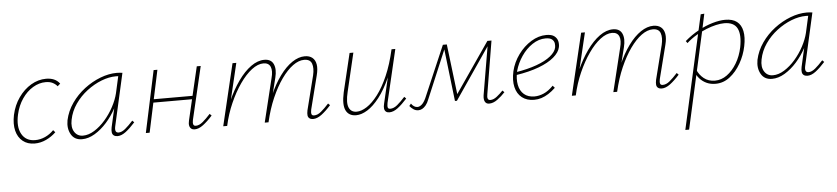

<svg xmlns="http://www.w3.org/2000/svg" viewBox="-44 -718 5503 1263"><g transform="rotate(-5 2707.5 -86.5)"><path d="M167 5Q120 5 88.5 -20.5Q57 -46 46 -90.5Q35 -135 47 -194Q61 -258 96 -307.5Q131 -357 178.5 -385Q226 -413 278 -413Q307 -413 329.5 -403.5Q352 -394 368 -373L350 -357Q338 -372 319.5 -381.5Q301 -391 273 -391Q230 -391 189 -366.5Q148 -342 117.5 -297.5Q87 -253 74 -195Q56 -115 83.5 -66Q111 -17 172 -17Q206 -17 238 -31.5Q270 -46 295 -72L308 -57Q279 -29 242.5 -12Q206 5 167 5Z M480 4Q430 4 407.5 -35.5Q385 -75 395 -129Q408 -189 444 -240.5Q480 -292 530 -330Q580 -368 636 -389.5Q692 -411 745 -411Q756 -411 765 -410Q774 -409 782 -408L704 -61Q695 -19 723 -19Q744 -19 767.5 -38.5Q791 -58 819 -89L831 -77Q798 -40 769 -18Q740 4 714 4Q699 4 689.5 -3Q680 -10 678 -23.5Q676 -37 680 -57L722 -243L745 -277Q734 -229 707.5 -179.5Q681 -130 644 -88.5Q607 -47 564.5 -21.5Q522 4 480 4ZM488 -19Q525 -19 563.5 -43Q602 -67 635.5 -105.5Q669 -144 693.5 -190Q718 -236 728 -278L755 -399L768 -386Q763 -388 754 -388.5Q745 -389 737 -389Q691 -389 641 -369.5Q591 -350 545 -315Q499 -280 466 -232.5Q433 -185 422 -129Q412 -80 431.5 -49.5Q451 -19 488 -19Z M1223 4Q1210 4 1201 -3Q1192 -10 1189 -23.5Q1186 -37 1191 -58L1273 -408H1299L1217 -59Q1213 -40 1216.5 -29.5Q1220 -19 1233 -19Q1255 -19 1278.5 -38.5Q1302 -58 1330 -89L1342 -77Q1309 -40 1279.5 -18Q1250 4 1223 4ZM901 0 988 -408H1013L926 0ZM953 -195 958 -217H1246L1241 -195Z M2005 4Q1991 4 1981.5 -3Q1972 -10 1970.5 -23Q1969 -36 1973 -56L2030 -282Q2041 -329 2030.5 -359Q2020 -389 1980 -389Q1944 -389 1905.5 -361Q1867 -333 1830 -281Q1793 -229 1762 -158Q1731 -87 1711 0H1692Q1715 -94 1748 -170.5Q1781 -247 1820.5 -301Q1860 -355 1902.5 -383.5Q1945 -412 1986 -412Q2017 -412 2036 -396.5Q2055 -381 2060 -352Q2065 -323 2054 -280L1998 -59Q1994 -40 1997 -29.5Q2000 -19 2014 -19Q2037 -19 2060.5 -38.5Q2084 -58 2112 -89L2124 -77Q2091 -40 2061.5 -18Q2032 4 2005 4ZM1412 0 1509 -408H1534L1437 0ZM1419 0Q1439 -84 1472 -159Q1505 -234 1545.5 -291Q1586 -348 1630.5 -380Q1675 -412 1719 -412Q1764 -412 1779.5 -377.5Q1795 -343 1781 -288L1709 0H1686L1756 -287Q1769 -335 1757.5 -362Q1746 -389 1711 -389Q1674 -389 1633.5 -358Q1593 -327 1555 -272.5Q1517 -218 1486 -148Q1455 -78 1438 0Z M2289 4Q2266 4 2249 -5.5Q2232 -15 2222.5 -34Q2213 -53 2212.5 -82.5Q2212 -112 2221 -153L2282 -408H2307L2247 -154Q2230 -84 2244 -51.5Q2258 -19 2295 -19Q2326 -19 2362.5 -42.5Q2399 -66 2436 -114.5Q2473 -163 2505 -236.5Q2537 -310 2559 -408H2577Q2552 -301 2517.5 -223.5Q2483 -146 2443.5 -95.5Q2404 -45 2364.5 -20.5Q2325 4 2289 4ZM2509 4Q2495 4 2486.5 -3Q2478 -10 2476 -23Q2474 -36 2479 -56L2561 -408H2584L2502 -59Q2498 -37 2501 -28Q2504 -19 2517 -19Q2540 -19 2563.5 -38.5Q2587 -58 2615 -89L2627 -77Q2594 -40 2565 -18Q2536 4 2509 4Z M3168 4Q3149 4 3140.5 -11Q3132 -26 3136 -54L3194 -396H3206L2958 -33H2945L2903 -392L2910 -408H2924L2966 -60L2954 -62L3192 -408H3219L3161 -59Q3157 -40 3161 -29.5Q3165 -19 3178 -19Q3199 -19 3221 -36.5Q3243 -54 3262 -74L3274 -62Q3250 -36 3222.5 -16Q3195 4 3168 4ZM2700 7Q2683 7 2668.5 -2.5Q2654 -12 2643 -26L2655 -41Q2663 -29 2673.5 -22Q2684 -15 2696 -15Q2710 -15 2724.5 -27.5Q2739 -40 2752 -68L2898 -408H2918L2771 -59Q2762 -35 2750 -20.5Q2738 -6 2725.5 0.5Q2713 7 2700 7Z M3465 5Q3417 5 3385 -20Q3353 -45 3342.5 -90Q3332 -135 3345 -194Q3359 -253 3395.5 -303Q3432 -353 3481 -383Q3530 -413 3581 -413Q3617 -413 3634.5 -399Q3652 -385 3656.5 -365.5Q3661 -346 3657 -326Q3650 -292 3613 -260.5Q3576 -229 3512.5 -205Q3449 -181 3359 -167V-186Q3440 -199 3499 -220.5Q3558 -242 3592 -269.5Q3626 -297 3632 -326Q3634 -337 3632.5 -352Q3631 -367 3618 -379Q3605 -391 3574 -391Q3529 -391 3487 -363Q3445 -335 3414.5 -290Q3384 -245 3370 -195Q3358 -143 3366 -102.5Q3374 -62 3400.5 -39.5Q3427 -17 3469 -17Q3499 -17 3530.5 -30.5Q3562 -44 3594 -77L3607 -62Q3584 -40 3560.5 -25Q3537 -10 3513.5 -2.5Q3490 5 3465 5Z M4307 4Q4293 4 4283.5 -3Q4274 -10 4272.5 -23Q4271 -36 4275 -56L4332 -282Q4343 -329 4332.5 -359Q4322 -389 4282 -389Q4246 -389 4207.5 -361Q4169 -333 4132 -281Q4095 -229 4064 -158Q4033 -87 4013 0H3994Q4017 -94 4050 -170.5Q4083 -247 4122.5 -301Q4162 -355 4204.5 -383.5Q4247 -412 4288 -412Q4319 -412 4338 -396.5Q4357 -381 4362 -352Q4367 -323 4356 -280L4300 -59Q4296 -40 4299 -29.5Q4302 -19 4316 -19Q4339 -19 4362.5 -38.5Q4386 -58 4414 -89L4426 -77Q4393 -40 4363.5 -18Q4334 4 4307 4ZM3714 0 3811 -408H3836L3739 0ZM3721 0Q3741 -84 3774 -159Q3807 -234 3847.5 -291Q3888 -348 3932.5 -380Q3977 -412 4021 -412Q4066 -412 4081.5 -377.5Q4097 -343 4083 -288L4011 0H3988L4058 -287Q4071 -335 4059.5 -362Q4048 -389 4013 -389Q3976 -389 3935.5 -358Q3895 -327 3857 -272.5Q3819 -218 3788 -148Q3757 -78 3740 0Z M4438 289 4605 -460 4629 -462 4605 -350 4463 289ZM4663 4Q4630 4 4604 -8Q4578 -20 4559 -41Q4540 -62 4531 -89L4544 -100Q4558 -65 4588 -41Q4618 -17 4661 -17Q4703 -17 4740 -43.5Q4777 -70 4805 -116.5Q4833 -163 4845 -221Q4861 -303 4839.5 -345.5Q4818 -388 4754 -388Q4730 -388 4699 -381Q4668 -374 4634.5 -360.5Q4601 -347 4567 -327Q4533 -307 4502 -279L4492 -293Q4536 -331 4584 -357Q4632 -383 4678.5 -396.5Q4725 -410 4762 -410Q4811 -410 4839 -388.5Q4867 -367 4875.5 -325.5Q4884 -284 4872 -226Q4860 -167 4830 -114.5Q4800 -62 4757.5 -29Q4715 4 4663 4Z M5036 4Q4986 4 4963.5 -35.5Q4941 -75 4951 -129Q4964 -189 5000 -240.5Q5036 -292 5086 -330Q5136 -368 5192 -389.5Q5248 -411 5301 -411Q5312 -411 5321 -410Q5330 -409 5338 -408L5260 -61Q5251 -19 5279 -19Q5300 -19 5323.5 -38.5Q5347 -58 5375 -89L5387 -77Q5354 -40 5325 -18Q5296 4 5270 4Q5255 4 5245.5 -3Q5236 -10 5234 -23.5Q5232 -37 5236 -57L5278 -243L5301 -277Q5290 -229 5263.5 -179.5Q5237 -130 5200 -88.5Q5163 -47 5120.5 -21.5Q5078 4 5036 4ZM5044 -19Q5081 -19 5119.5 -43Q5158 -67 5191.5 -105.5Q5225 -144 5249.5 -190Q5274 -236 5284 -278L5311 -399L5324 -386Q5319 -388 5310 -388.5Q5301 -389 5293 -389Q5247 -389 5197 -369.5Q5147 -350 5101 -315Q5055 -280 5022 -232.5Q4989 -185 4978 -129Q4968 -80 4987.5 -49.5Q5007 -19 5044 -19Z"/></g></svg>

Font: Ysabeau Office Thin
Style: Italic
Weight: 250
Italic angle: -12°
Designer: Christian Thalmann (Catharsis Fonts)
Version: Version 2.001;gftools[0.9.30]; featfreeze: tnum,lnum,ss02